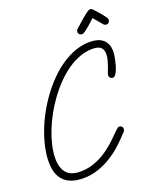

<svg xmlns="http://www.w3.org/2000/svg" viewBox="-163 -1007 940 1119"><g transform="rotate(-20 306.5 -447.5)"><path d="M521 -482.9Q511.7 -482.9 505.1 -489.3Q498.5 -495.6 498.5 -504.9Q498.5 -510.3 503.7 -523.4Q508.8 -536.6 514.9 -553.5Q521 -570.3 526.1 -589.4Q531.2 -608.4 531.2 -625.5Q531.2 -642.1 526.6 -652.8Q522 -663.6 513.2 -670.2Q504.4 -676.8 491.9 -679.4Q479.5 -682.1 464.4 -682.1Q424.3 -682.1 384.8 -667.5Q345.2 -652.8 308.1 -627Q271 -601.1 237.1 -566.2Q203.1 -531.2 173.6 -490.7Q144 -450.2 120.1 -406.2Q96.2 -362.3 79.1 -318.4Q62 -274.4 52.7 -232.4Q43.5 -190.4 43.5 -153.8Q43.5 -97.2 70.1 -65.4Q96.7 -33.7 156.2 -33.7Q198.7 -33.7 235.8 -46.1Q272.9 -58.6 304 -77.6Q335 -96.7 360.1 -118.4Q385.3 -140.1 404.3 -159.2Q423.3 -178.2 436.3 -190.7Q449.2 -203.1 455.6 -203.1Q465.3 -203.1 471.7 -196.8Q478 -190.4 478 -180.7Q478 -173.3 472.2 -166.5Q441.9 -132.3 407.2 -100.6Q372.6 -68.8 333.5 -44.7Q294.4 -20.5 251 -5.9Q207.5 8.8 159.2 8.8Q82 8.8 41.3 -30Q0.5 -68.8 0.5 -148.9Q0.5 -190.4 10.5 -237.3Q20.5 -284.2 38.6 -332.5Q56.6 -380.9 82.8 -428.7Q108.9 -476.6 140.9 -520.3Q172.9 -564 210.2 -601.6Q247.6 -639.2 288.8 -666.7Q330.1 -694.3 374.3 -710Q418.5 -725.6 464.4 -725.6Q489.3 -725.6 509.5 -719.7Q529.8 -713.9 544.2 -701.9Q558.6 -689.9 566.7 -671.1Q574.7 -652.3 574.7 -626Q574.7 -618.7 573 -605.5Q571.3 -592.3 567.9 -576.4Q564.5 -560.5 559.8 -543.9Q555.2 -527.3 549.1 -513.7Q543 -500 535.9 -491.5Q528.8 -482.9 521 -482.9ZM529.8 -903.8Q540 -903.8 547.4 -895.5Q551.8 -890.1 562.7 -878.7Q573.7 -867.2 584.7 -854Q595.7 -840.8 604.2 -828.6Q612.8 -816.4 612.8 -809.1Q612.8 -801.3 606.9 -794.2Q601.1 -787.1 592.8 -787.1Q587.4 -787.1 582.5 -789.1Q577.6 -791 574.2 -794.9L527.3 -850.6Q521.5 -845.7 509.8 -834.5Q498 -823.2 484.6 -811.8Q471.2 -800.3 458.5 -791.5Q445.8 -782.7 438.5 -782.7Q430.2 -782.7 423.3 -788.6Q416.5 -794.4 416.5 -802.7Q416.5 -808.1 418.5 -813Q420.4 -817.9 424.3 -821.3Q428.2 -824.7 436.5 -832Q444.8 -839.4 455.1 -848.6Q465.3 -857.9 476.8 -867.7Q488.3 -877.4 498.5 -885.5Q508.8 -893.6 517.1 -898.7Q525.4 -903.8 529.8 -903.8Z"/></g></svg>

Font: Helvetia Verbundene
Style: Regular
Weight: 400
Designer: Peter Wiegel, original typeface by Carl Albert Fahrenwaldt 1901
Foundry: Peter Wiegel
Version: Version 2.000